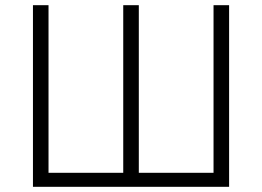

<svg xmlns="http://www.w3.org/2000/svg" viewBox="-20 -720 1010 740"><path d="M107 -700H167V-54H455V-700H515V-54H803V-700H863V0H107Z"/></svg>

Font: Moderustic Light
Style: Regular
Weight: 300
Designer: Tural Alisoy
Foundry: TAFT Foundry
Version: Version 2.120